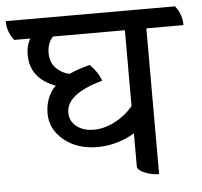

<svg xmlns="http://www.w3.org/2000/svg" viewBox="-84 -661 769 731"><g transform="rotate(-5 300.5 -295.5)"><path d="M637 -537H495V20Q466 20 439.5 8.5Q413 -3 413 -16V-143Q346 -103 270 -103Q194 -103 143 -144.5Q92 -186 92 -247Q92 -308 132 -350Q36 -385 36 -477Q36 -510 51 -537H-10Q-36 -569 -36 -611H611Q637 -578 637 -537ZM413 -537H138Q116 -513 116 -476Q116 -439 138.5 -417Q161 -395 189 -390Q224 -406 268 -417Q300 -385 310 -353Q171 -315 171 -243Q171 -211 196.5 -190.5Q222 -170 262.5 -170Q303 -170 344 -191.5Q385 -213 413 -247Z"/></g></svg>

Font: Karma Medium
Style: Regular
Weight: 500
Designer: Joana Correia
Foundry: Indian Type Foundry
Version: Version 1.202;PS 1.0;hotconv 1.0.78;makeotf.lib2.5.61930; tt